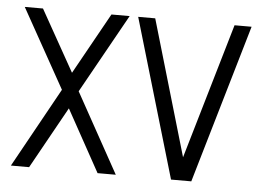

<svg xmlns="http://www.w3.org/2000/svg" viewBox="-44 -596 888 651"><g transform="rotate(5 400.5 -270.0)"><path d="M15 0 165 -271 15 -540H77L206 -310H182L310 -540H372L222 -271L372 0H310L182 -232H206L77 0Z M560 0 401 -540H459L601 -55H587L729 -540H787L629 0Z"/></g></svg>

Font: Mohave Light Light
Style: Regular
Weight: 300
Version: Version 2.003